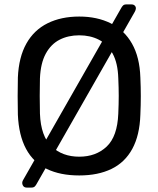

<svg xmlns="http://www.w3.org/2000/svg" viewBox="-20 -785 717 870"><path d="M339 10Q253 10 192 -19.5Q131 -49 98 -110.5Q65 -172 61 -265Q60 -309 60 -349.5Q60 -390 61 -434Q65 -526 99.5 -587.5Q134 -649 195.5 -679.5Q257 -710 339 -710Q420 -710 481.5 -679.5Q543 -649 578 -587.5Q613 -526 616 -434Q618 -390 618 -349.5Q618 -309 616 -265Q613 -172 579.5 -110.5Q546 -49 485 -19.5Q424 10 339 10ZM339 -75Q415 -75 463.5 -121Q512 -167 516 -270Q518 -315 518 -350.5Q518 -386 516 -430Q514 -499 490.5 -542Q467 -585 428 -605Q389 -625 339 -625Q289 -625 250 -605Q211 -585 187.5 -542Q164 -499 161 -430Q160 -386 160 -350.5Q160 -315 161 -270Q165 -167 214 -121Q263 -75 339 -75ZM101 65Q88 65 83 54Q78 43 84 32L530 -750Q532 -754 537 -759.5Q542 -765 552 -765H576Q588 -765 593.5 -756Q599 -747 591 -732L145 50Q143 54 138 59.5Q133 65 122 65Z"/></svg>

Font: DVN-Rubik
Style: Regular
Weight: 400
Designer: Hubert and Fischer
Foundry: Hubert & Fischer
Version: Version 2.102